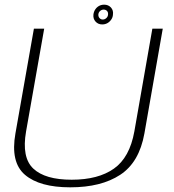

<svg xmlns="http://www.w3.org/2000/svg" viewBox="-20 -797 746 821"><path d="M280.5 4Q412.5 4 494 -49.5Q575.5 -103 597.5 -226.5L676 -674.5H631.5L554.5 -235Q534.5 -123.5 467.2 -76Q400 -28.5 286.5 -28.5Q173 -28.5 122.5 -76Q72 -123.5 91.5 -235L169 -674.5H125L46 -226.5Q24 -103 86.8 -49.5Q149.5 4 280.5 4ZM417 -692.5Q429.5 -692.5 439.5 -698.2Q449.5 -704 456 -713.8Q462.5 -723.5 463 -735Q465.5 -752.5 454.5 -764.8Q443.5 -777 425.5 -777Q413 -777 403.2 -771.5Q393.5 -766 387.2 -756.5Q381 -747 379.5 -735Q377.5 -717 388.5 -704.8Q399.5 -692.5 417 -692.5ZM419.5 -713.5Q411 -713.5 405.5 -719.8Q400 -726 400.5 -735Q401.5 -744.5 408.2 -750.2Q415 -756 423 -756Q432 -756 437.5 -750.2Q443 -744.5 442 -735Q441.5 -726 434.8 -719.8Q428 -713.5 419.5 -713.5Z"/></svg>

Font: Anybody SemiExpanded ExtraLight
Style: Italic
Weight: 250
Width: 6
Italic angle: -10°
Version: Version 1.113;gftools[0.9.25]